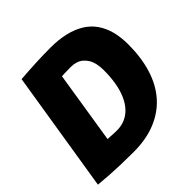

<svg xmlns="http://www.w3.org/2000/svg" viewBox="-184 -871 1042 1042"><g transform="rotate(-45 336.5 -350.0)"><path d="M267 10Q214 10 169 8.5Q124 7 84 4.5Q44 2 4 -2L116 -700Q183 -705 239 -707.5Q295 -710 348 -710Q411 -710 461 -698Q511 -686 548.5 -663Q586 -640 610.5 -605Q635 -570 647 -525Q659 -480 659 -423Q659 -323 634 -242.5Q609 -162 559.5 -106Q510 -50 436.5 -20Q363 10 267 10ZM287 -137Q320 -137 348.5 -149.5Q377 -162 399 -186Q421 -210 436 -244.5Q451 -279 458.5 -323Q466 -367 466 -419Q466 -446 461 -468.5Q456 -491 446 -507.5Q436 -524 422 -535.5Q408 -547 390 -552.5Q372 -558 350 -558Q336 -558 324 -557.5Q312 -557 301 -557Q290 -557 282 -556L216 -140Q229 -140 239 -139Q249 -138 260 -137.5Q271 -137 287 -137Z"/></g></svg>

Font: Georama ExtraCondensed Thin ExtraBold
Style: Italic
Weight: 800
Italic angle: -9°
Version: Version 1.001